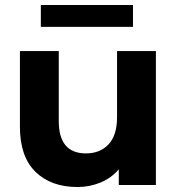

<svg xmlns="http://www.w3.org/2000/svg" viewBox="-20 -743 720 771"><path d="M606 -538V0H457V-63Q427 -28 383.5 -10Q340 8 291 8Q185 8 122.5 -53Q60 -114 60 -234V-538H216V-257Q216 -127 325 -127Q382 -127 416 -163.5Q450 -200 450 -272V-538ZM144 -723H514V-635H144Z"/></svg>

Font: Montserrat Alternates
Style: Bold
Weight: 700
Designer: Julieta Ulanovsky
Foundry: Julieta Ulanovsky
Version: Version 7.200